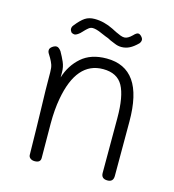

<svg xmlns="http://www.w3.org/2000/svg" viewBox="-100 -743 748 826"><g transform="rotate(15 273.5 -330.0)"><path d="M479 -271V-29Q479 -2 453 -2Q425 -2 425 -28V-272Q425 -369 400 -414.5Q375 -460 312 -460Q194 -460 163 -287Q154 -238 154 -176L155 -22Q155 -1 129 -1Q117 -1 109.5 -7Q102 -13 102 -22Q100 -154 98 -221Q95 -310 95 -388Q95 -409 90.5 -421.5Q86 -434 78.5 -447Q71 -460 67 -466Q64 -471 64 -478Q64 -487 74 -494.5Q84 -502 93 -502Q103 -502 114 -487Q126 -466 135 -445.5Q144 -425 144 -401V-378Q161 -434 203 -471Q245 -508 315 -508Q397 -508 438 -449.5Q479 -391 479 -271ZM133 -592Q133 -601 139 -608Q161 -636 178.5 -647.5Q196 -659 221 -659Q263 -659 305 -638Q310 -635 323.5 -628.5Q337 -622 346.5 -618.5Q356 -615 364 -615Q379 -615 398 -634Q410 -647 418 -647Q425 -647 432.5 -639Q440 -631 440 -624Q440 -616 434 -608Q415 -589 398 -580.5Q381 -572 362 -572Q346 -572 330.5 -579Q315 -586 311 -587Q297 -595 284 -599Q279 -601 258 -610Q237 -619 223 -619Q213 -619 204.5 -612Q196 -605 188 -596.5Q180 -588 177 -585Q162 -572 153 -572Q146 -572 139 -577Q133 -585 133 -592Z"/></g></svg>

Font: Mali Light
Style: Regular
Weight: 300
Designer: Kitiyaporn Chalermlarp | Katatrad Aksorn Co.,Ltd.
Foundry: Cadson Demak Co.,Ltd.
Version: Version 1.000; ttfautohint (v1.6)